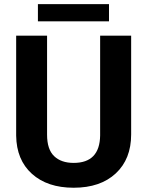

<svg xmlns="http://www.w3.org/2000/svg" viewBox="-20 -880 698 910"><path d="M601.6 -710.9V-242.7Q601.6 -126 528.6 -58.1Q455.6 9.8 329.1 9.8Q204.6 9.8 131.3 -56.2Q58.1 -122.1 56.6 -237.3V-710.9H203.1V-241.7Q203.1 -171.9 236.6 -139.9Q270 -107.9 329.1 -107.9Q452.6 -107.9 454.6 -237.8V-710.9ZM496.6 -778.8H159.7V-860.4H496.6Z"/></svg>

Font: SteelSelectRoboto
Style: Roboto-Bold
Weight: 700
Designer: Google
Version: Version 2.137; 2017